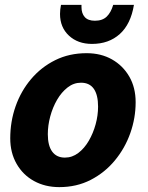

<svg xmlns="http://www.w3.org/2000/svg" viewBox="-20 -755 606 787"><path d="M22 -188Q22 -257 44 -319.5Q66 -382 107.5 -431Q149 -480 206.5 -508.5Q264 -537 335 -537Q394 -537 439 -511.5Q484 -486 510 -441Q536 -396 536 -336Q536 -271 514 -209Q492 -147 450.5 -97Q409 -47 351.5 -17.5Q294 12 223 12Q165 12 119.5 -13Q74 -38 48 -83.5Q22 -129 22 -188ZM176 -205Q176 -158 194 -133.5Q212 -109 246 -109Q276 -109 301 -128Q326 -147 344 -178Q362 -209 372 -245.5Q382 -282 382 -318Q382 -366 364.5 -391Q347 -416 312 -416Q282 -416 257 -396.5Q232 -377 214 -346Q196 -315 186 -278Q176 -241 176 -205ZM226 -698Q226 -707 227 -716Q228 -725 230 -735H314Q314 -733 314 -730.5Q314 -728 314 -726Q314 -700 327.5 -685Q341 -670 369 -670Q400 -670 417.5 -687Q435 -704 444 -735H529Q516 -656 471 -615.5Q426 -575 357 -575Q299 -575 262.5 -609Q226 -643 226 -698Z"/></svg>

Font: Radio Canada
Style: Italic
Weight: 400
Italic angle: -12°
Designer: Charles Daoud, Etienne Aubert Bonn, Alexandre Saumier Demers, Jacques Le Bailly
Foundry: Radio-Canada
Version: Version 2.104;gftools[0.9.28.dev5+ged2979d]